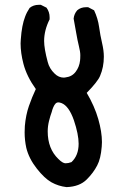

<svg xmlns="http://www.w3.org/2000/svg" viewBox="-20 -762 540 788"><path d="M81.1 -218.8Q81.1 -232.4 82 -245.1Q85.9 -290 98.6 -326.7Q111.3 -363.3 127 -396.5Q89.8 -448.2 76.2 -500Q64.5 -544.9 64.5 -584Q64.5 -591.8 65.4 -600.6Q69.3 -658.2 83 -693.4Q89.8 -711.9 101.6 -729.5Q117.2 -742.2 138.7 -742.2Q141.6 -742.2 147.5 -742.2L170.9 -730.5Q183.6 -712.9 183.6 -691.4Q183.6 -688.5 183.6 -682.6Q161.1 -637.7 161.1 -593.8Q161.1 -562.5 175.8 -507.8Q182.6 -480.5 204.1 -460Q220.7 -443.4 242.2 -443.4Q245.1 -443.4 249 -444.3Q275.4 -447.3 290.5 -467.3Q305.7 -487.3 308.6 -513.7Q309.6 -521.5 309.6 -535.6Q309.6 -549.8 303.7 -573.2Q297.9 -596.7 293 -625.5Q288.1 -654.3 282.2 -685.5Q284.2 -705.1 296.9 -719.7Q311.5 -732.4 333 -732.4Q335.9 -732.4 341.8 -732.4L366.2 -719.7Q381.8 -686.5 386.7 -651.4Q391.6 -616.2 398.9 -585.4Q406.2 -554.7 406.2 -529.3Q406.2 -486.3 390.6 -450.2Q380.9 -426.8 335.9 -380.9Q368.2 -326.2 383.3 -273.4Q398.4 -220.7 398.4 -178.7Q398.4 -168.9 397.5 -160.2Q393.6 -110.4 378.9 -83Q363.3 -52.7 335.9 -25.4Q306.6 3.9 253.9 5.9Q253.9 5.9 252.9 5.9Q219.7 2 191.4 -13.7Q163.1 -29.3 130.9 -70.3Q98.6 -111.3 87.9 -155.3Q81.1 -186.5 81.1 -218.8ZM273.4 -96.7Q302.7 -124 302.7 -171.9Q302.7 -210.9 283.2 -268.6Q262.7 -327.1 232.4 -338.9Q224.6 -341.8 219.7 -341.8Q212.9 -341.8 208 -336.9Q203.1 -332 198.7 -321.8Q194.3 -311.5 192.4 -302.7Q186.5 -287.1 181.2 -265.6Q175.8 -244.1 175.8 -222.7Q175.8 -151.4 219.7 -109.4Q237.3 -91.8 249 -91.8Q260.7 -91.8 273.4 -96.7Z"/></svg>

Font: JasonHandwriting2
Style: SemiBold
Weight: 600
Version: Version 1.04.7